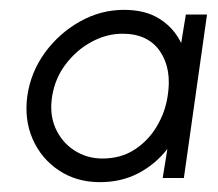

<svg xmlns="http://www.w3.org/2000/svg" viewBox="-20 -735 442 390"><path d="M183 -365Q135.5 -365 99.8 -388.8Q64 -412.5 46.5 -452.2Q29 -492 35.5 -540Q42.5 -588.5 71.2 -628Q100 -667.5 142.2 -691.2Q184.5 -715 232 -715Q275.5 -715 304.5 -696.5Q333.5 -678 348 -647.5L357.5 -705.5H400.5L353.5 -373.5H310.5L320 -432.5Q296 -401.5 261.2 -383.2Q226.5 -365 183 -365ZM86 -540Q80 -503 92.8 -474.5Q105.5 -446 131 -429.5Q156.5 -413 188 -413Q225.5 -413 253.2 -431Q281 -449 298.2 -477.8Q315.5 -506.5 320.5 -539.5Q329.5 -595 305 -630.8Q280.5 -666.5 229 -666.5Q196.5 -666.5 166 -650Q135.5 -633.5 113.8 -605Q92 -576.5 86 -540Z"/></svg>

Font: Urbanist Light
Style: Italic
Weight: 300
Italic angle: -8°
Designer: Corey Hu
Foundry: Corey Hu
Version: Version 1.330; ttfautohint (v1.8.4.7-5d5b)